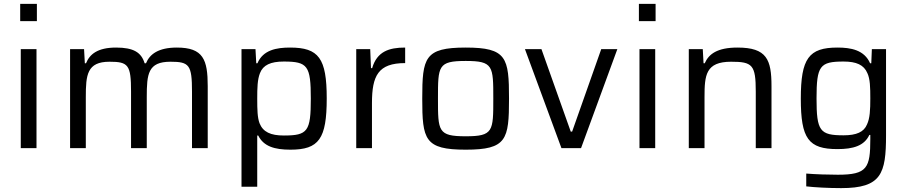

<svg xmlns="http://www.w3.org/2000/svg" viewBox="-20 -763 4671 989"><path d="M84 -743V-654H170V-743ZM87 -510V0H168V-510Z M341 -510V0H422V-263C422 -377 428 -445 544 -445C641 -445 655 -429 655 -291V0H736V-263C736 -382 742 -445 858 -445C955 -445 969 -429 969 -291V0H1050V-319C1050 -456 1027 -518 891 -518C796 -518 751 -484 732 -437H725C708 -493 668 -518 578 -518C483 -518 442 -484 423 -437H417L413 -510Z M1224 -510V199H1305V-65H1310C1338 -9 1394 8 1476 8C1623 8 1663 -48 1663 -256C1663 -463 1622 -518 1474 -518C1405 -518 1335 -506 1306 -437H1300L1296 -510ZM1442 -65C1374 -65 1335 -83 1317 -128C1306 -157 1305 -198 1305 -255C1305 -310 1306 -353 1319 -386C1335 -428 1374 -446 1442 -446C1565 -446 1581 -424 1581 -255C1581 -86 1565 -65 1442 -65Z M1815 -510V0H1896V-232C1896 -373 1928 -438 2067 -438V-518C1984 -518 1922 -498 1897 -412H1891L1887 -510Z M2379 8C2590 8 2602 -44 2602 -255C2602 -466 2590 -518 2379 -518C2167 -518 2155 -466 2155 -255C2155 -44 2167 8 2379 8ZM2379 -61C2236 -61 2236 -87 2236 -255C2236 -423 2236 -449 2379 -449C2521 -449 2521 -423 2521 -255C2521 -87 2521 -61 2379 -61Z M2684 -510 2872 0H2973L3160 -510H3077L2927 -85H2920L2769 -510Z M3271 -743V-654H3357V-743ZM3274 -510V0H3355V-510Z M3528 -510V0H3609V-263C3609 -376 3615 -445 3746 -445C3856 -445 3873 -429 3873 -291V0H3954V-319C3954 -456 3930 -518 3779 -518C3675 -518 3631 -485 3610 -437H3604L3600 -510Z M4313 206C4520 206 4544 132 4544 -66V-510H4471L4468 -437H4462C4432 -506 4362 -518 4294 -518C4146 -518 4105 -462 4105 -255C4105 -49 4144 5 4294 5C4375 5 4432 -12 4458 -68H4463V-47C4463 102 4447 137 4296 137C4248 137 4181 135 4133 131V197C4174 202 4249 206 4313 206ZM4325 -66C4203 -66 4186 -88 4186 -256C4186 -424 4203 -446 4325 -446C4391 -446 4430 -429 4448 -386C4462 -356 4463 -313 4463 -256C4463 -197 4461 -154 4446 -122C4430 -83 4392 -66 4325 -66Z"/></svg>

Font: Saira UNSAM
Style: Regular
Weight: 400
Designer: Hector Gatti with collaboration of the Omnibus-Type team
Foundry: Omnibus-Type
Version: Version 0.072;PS 000.072;hotconv 1.0.88;makeotf.lib2.5.64775